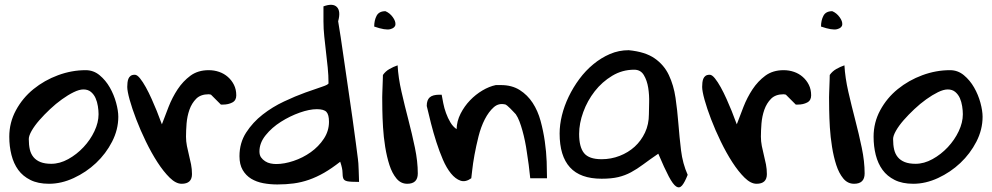

<svg xmlns="http://www.w3.org/2000/svg" viewBox="-20 -780 4220 817"><path d="M19.5 -198.2Q19.5 -258.8 47.9 -311Q76.2 -363.3 122.6 -400.9Q168.9 -438.5 227.1 -460Q285.2 -481.4 344.7 -481.4Q377.9 -481.4 403.8 -460Q429.7 -438.5 447.3 -407.7Q464.8 -377 474.1 -342.8Q483.4 -308.6 483.4 -283.2Q483.4 -228.5 457 -177.2Q430.7 -126 388.7 -86.4Q346.7 -46.9 293.9 -22.5Q241.2 2 188.5 2Q141.6 2 109.4 -14.2Q77.1 -30.3 57.6 -57.1Q38.1 -84 28.8 -120.6Q19.5 -157.2 19.5 -198.2ZM102.5 -188.5Q102.5 -163.1 106.9 -144Q111.3 -125 122.6 -111.3Q133.8 -97.7 152.3 -90.3Q170.9 -83 198.2 -83Q234.4 -83 270.5 -103Q306.6 -123 335.4 -153.8Q364.3 -184.6 381.8 -221.7Q399.4 -258.8 399.4 -293.9Q399.4 -309.6 396.5 -328.1Q393.6 -346.7 386.7 -362.3Q379.9 -377.9 367.2 -388.7Q354.5 -399.4 335 -399.4Q317.4 -399.4 293.5 -387.7Q269.5 -376 243.7 -357.4Q217.8 -338.9 192.9 -315.4Q168 -292 147.5 -268.6Q127 -245.1 114.7 -223.6Q102.5 -202.1 102.5 -188.5Z M521.5 -410.2Q521.5 -418.9 522.5 -428.2Q523.4 -437.5 526.4 -444.8Q529.3 -452.1 535.6 -457Q542 -461.9 553.7 -461.9Q563.5 -461.9 575.7 -446.8Q587.9 -431.6 600.6 -408.7Q613.3 -385.7 625.5 -358.4Q637.7 -331.1 647 -308.1Q656.2 -285.2 662.1 -268.6Q668 -252 668.9 -251Q681.6 -285.2 697.3 -325.2Q712.9 -365.2 735.8 -399.9Q758.8 -434.6 790.5 -458Q822.3 -481.4 868.2 -481.4Q891.6 -481.4 912.6 -474.1Q933.6 -466.8 949.7 -452.6Q965.8 -438.5 975.6 -418.9Q985.4 -399.4 985.4 -374Q985.4 -352.5 968.3 -343.8Q951.2 -335 929.7 -335H919.9L877.9 -377Q876 -377 875 -377.9Q873 -377.9 871.6 -378.4Q870.1 -378.9 868.2 -378.9Q834 -378.9 814.9 -359.9Q795.9 -340.8 786.1 -313Q776.4 -285.2 773.9 -254.4Q771.5 -223.6 771.5 -198.2Q771.5 -178.7 775.4 -158.7Q779.3 -138.7 784.2 -119.6Q789.1 -100.6 793 -80.6Q796.9 -60.5 796.9 -39.1Q796.9 2 752.9 2Q728.5 2 702.1 -23.9Q675.8 -49.8 649.9 -89.8Q624 -129.9 600.6 -178.2Q577.1 -226.6 559.6 -272.5Q542 -318.4 531.7 -355.5Q521.5 -392.6 521.5 -410.2Z M999 -115.2Q999 -171.9 1027.3 -215.8Q1055.7 -259.8 1097.7 -292.5Q1139.6 -325.2 1188.5 -348.1Q1237.3 -371.1 1279.3 -386.2Q1321.3 -401.4 1349.6 -410.6Q1377.9 -419.9 1377.9 -425.8Q1377.9 -460 1374.5 -492.7Q1371.1 -525.4 1367.2 -558.6Q1363.3 -591.8 1359.9 -624.5Q1356.4 -657.2 1356.4 -689.5V-752.9Q1396.5 -767.6 1413.6 -750Q1430.7 -732.4 1418.9 -689.5Q1422.9 -668 1429.7 -622.1Q1436.5 -576.2 1444.8 -518.6Q1453.1 -460.9 1462.4 -397.5Q1471.7 -334 1480 -275.9Q1488.3 -217.8 1494.1 -172.4Q1500 -127 1502.9 -104.5Q1503.9 -99.6 1504.9 -85.4Q1505.9 -71.3 1506.3 -55.2Q1506.8 -39.1 1507.3 -25.4Q1507.8 -11.7 1507.8 -5.9Q1470.7 -5.9 1457.5 -8.8Q1444.3 -11.7 1440.9 -20.5Q1437.5 -29.3 1437.5 -45.9Q1437.5 -62.5 1427.7 -91.8Q1391.6 -63.5 1359.4 -44.9Q1327.1 -26.4 1294.9 -15.1Q1262.7 -3.9 1230 0.5Q1197.3 4.9 1160.2 4.9Q1128.9 4.9 1100.1 -0.5Q1071.3 -5.9 1048.8 -19.5Q1026.4 -33.2 1012.7 -56.6Q999 -80.1 999 -115.2ZM1084 -135.7Q1084 -120.1 1090.8 -110.4Q1097.7 -100.6 1108.4 -93.8Q1119.1 -86.9 1131.3 -84.5Q1143.6 -82 1155.3 -82Q1189.5 -82 1229 -95.2Q1268.6 -108.4 1302.2 -132.3Q1335.9 -156.2 1357.9 -189.5Q1379.9 -222.7 1379.9 -261.7Q1379.9 -292 1369.1 -303.7Q1358.4 -315.4 1328.1 -315.4Q1296.9 -315.4 1255.4 -300.8Q1213.9 -286.1 1175.3 -261.7Q1136.7 -237.3 1110.4 -204.6Q1084 -171.9 1084 -135.7Z M1606.4 -366.2Q1606.4 -372.1 1606.9 -385.3Q1607.4 -398.4 1607.9 -413.1Q1608.4 -427.7 1608.9 -441.4Q1609.4 -455.1 1609.4 -460.9Q1620.1 -476.6 1637.2 -486.3Q1654.3 -496.1 1671.9 -502Q1674.8 -449.2 1688.5 -389.6Q1702.1 -330.1 1717.8 -270Q1733.4 -210 1745.6 -151.4Q1757.8 -92.8 1757.8 -42Q1757.8 2 1712.9 2Q1685.5 2 1667 -20.5Q1648.4 -43 1637.2 -77.6Q1626 -112.3 1619.1 -154.8Q1612.3 -197.3 1609.9 -238.3Q1607.4 -279.3 1606.9 -313.5Q1606.4 -347.7 1606.4 -366.2ZM1620.1 -732.4Q1638.7 -724.6 1651.4 -707Q1664.1 -689.5 1662.6 -675.3Q1661.1 -661.1 1640.6 -655.8Q1620.1 -650.4 1572.3 -667Q1572.3 -693.4 1582.5 -712.9Q1592.8 -732.4 1620.1 -732.4Z M1795.9 -329.1Q1795.9 -354.5 1808.6 -365.7Q1821.3 -377 1849.6 -377H1859.4Q1862.3 -361.3 1866.2 -340.8Q1870.1 -320.3 1877.9 -298.8Q1885.7 -277.3 1896.5 -259.3Q1907.2 -241.2 1922.9 -230.5Q1923.8 -264.6 1939.9 -296.4Q1956.1 -328.1 1980 -353Q2003.9 -377.9 2032.7 -395Q2061.5 -412.1 2089.8 -418H2111.3Q2158.2 -418 2191.4 -397Q2224.6 -376 2246.6 -342.3Q2268.6 -308.6 2280.3 -265.6Q2292 -222.7 2298.3 -178.2Q2304.7 -133.8 2306.2 -92.3Q2307.6 -50.8 2307.6 -21.5H2236.3Q2230.5 -80.1 2221.7 -133.8Q2218.8 -155.3 2213.9 -179.2Q2209 -203.1 2203.1 -224.1Q2197.3 -245.1 2190.4 -263.2Q2183.6 -281.2 2174.8 -293.9Q2170.9 -297.9 2164.6 -304.7Q2158.2 -311.5 2151.4 -318.4Q2144.5 -325.2 2138.7 -330.1Q2132.8 -335 2131.8 -335Q2102.5 -342.8 2081.1 -323.7Q2059.6 -304.7 2043 -272.5Q2026.4 -240.2 2016.1 -199.2Q2005.9 -158.2 1999 -120.6Q1992.2 -83 1989.3 -55.2Q1986.3 -27.3 1985.4 -21.5Q1960.9 -3.9 1939.5 -11.2Q1918 -18.6 1898.9 -42Q1879.9 -65.4 1864.7 -100.6Q1849.6 -135.7 1836.9 -175.3Q1824.2 -214.8 1814 -254.9Q1803.7 -294.9 1795.9 -329.1Z M2781.2 -126Q2744.1 -100.6 2717.3 -80.6Q2690.4 -60.5 2665 -46.9Q2639.6 -33.2 2610.8 -26.4Q2582 -19.5 2540 -19.5Q2449.2 -19.5 2405.3 -67.9Q2361.3 -116.2 2361.3 -211.9Q2361.3 -249 2371.1 -289.1Q2380.9 -329.1 2399.9 -368.7Q2418.9 -408.2 2445.3 -443.8Q2471.7 -479.5 2504.9 -506.8Q2538.1 -534.2 2575.7 -550.3Q2613.3 -566.4 2655.3 -566.4Q2725.6 -559.6 2765.6 -531.7Q2805.7 -503.9 2826.2 -460.4Q2846.7 -417 2854.5 -363.8Q2862.3 -310.5 2866.7 -253.9Q2871.1 -197.3 2877.9 -140.6Q2884.8 -84 2906.2 -36.1Q2893.6 -3.9 2882.3 9.3Q2871.1 22.5 2857.4 13.7Q2843.8 4.9 2825.7 -29.3Q2807.6 -63.5 2781.2 -126ZM2444.3 -210Q2444.3 -154.3 2465.3 -128.4Q2486.3 -102.5 2540 -102.5Q2580.1 -102.5 2616.7 -116.7Q2653.3 -130.9 2680.7 -155.8Q2708 -180.7 2724.6 -215.8Q2741.2 -251 2741.2 -293.9Q2741.2 -311.5 2742.2 -343.3Q2743.2 -375 2738.3 -406.2Q2733.4 -437.5 2719.7 -460.4Q2706.1 -483.4 2678.7 -483.4Q2627.9 -483.4 2585 -457.5Q2542 -431.6 2510.7 -391.6Q2479.5 -351.6 2461.9 -303.2Q2444.3 -254.9 2444.3 -210Z M2967.8 -410.2Q2967.8 -418.9 2968.8 -428.2Q2969.7 -437.5 2972.7 -444.8Q2975.6 -452.1 2981.9 -457Q2988.3 -461.9 3000 -461.9Q3009.8 -461.9 3022 -446.8Q3034.2 -431.6 3046.9 -408.7Q3059.6 -385.7 3071.8 -358.4Q3084 -331.1 3093.3 -308.1Q3102.5 -285.2 3108.4 -268.6Q3114.3 -252 3115.2 -251Q3127.9 -285.2 3143.6 -325.2Q3159.2 -365.2 3182.1 -399.9Q3205.1 -434.6 3236.8 -458Q3268.6 -481.4 3314.5 -481.4Q3337.9 -481.4 3358.9 -474.1Q3379.9 -466.8 3396 -452.6Q3412.1 -438.5 3421.9 -418.9Q3431.6 -399.4 3431.6 -374Q3431.6 -352.5 3414.6 -343.8Q3397.5 -335 3376 -335H3366.2L3324.2 -377Q3322.3 -377 3321.3 -377.9Q3319.3 -377.9 3317.9 -378.4Q3316.4 -378.9 3314.5 -378.9Q3280.3 -378.9 3261.2 -359.9Q3242.2 -340.8 3232.4 -313Q3222.7 -285.2 3220.2 -254.4Q3217.8 -223.6 3217.8 -198.2Q3217.8 -178.7 3221.7 -158.7Q3225.6 -138.7 3230.5 -119.6Q3235.4 -100.6 3239.3 -80.6Q3243.2 -60.5 3243.2 -39.1Q3243.2 2 3199.2 2Q3174.8 2 3148.4 -23.9Q3122.1 -49.8 3096.2 -89.8Q3070.3 -129.9 3046.9 -178.2Q3023.4 -226.6 3005.9 -272.5Q2988.3 -318.4 2978 -355.5Q2967.8 -392.6 2967.8 -410.2Z M3507.8 -366.2Q3507.8 -372.1 3508.3 -385.3Q3508.8 -398.4 3509.3 -413.1Q3509.8 -427.7 3510.3 -441.4Q3510.7 -455.1 3510.7 -460.9Q3521.5 -476.6 3538.6 -486.3Q3555.7 -496.1 3573.2 -502Q3576.2 -449.2 3589.8 -389.6Q3603.5 -330.1 3619.1 -270Q3634.8 -210 3647 -151.4Q3659.2 -92.8 3659.2 -42Q3659.2 2 3614.3 2Q3586.9 2 3568.4 -20.5Q3549.8 -43 3538.6 -77.6Q3527.3 -112.3 3520.5 -154.8Q3513.7 -197.3 3511.2 -238.3Q3508.8 -279.3 3508.3 -313.5Q3507.8 -347.7 3507.8 -366.2ZM3521.5 -732.4Q3540 -724.6 3552.7 -707Q3565.4 -689.5 3564 -675.3Q3562.5 -661.1 3542 -655.8Q3521.5 -650.4 3473.6 -667Q3473.6 -693.4 3483.9 -712.9Q3494.1 -732.4 3521.5 -732.4Z M3697.3 -198.2Q3697.3 -258.8 3725.6 -311Q3753.9 -363.3 3800.3 -400.9Q3846.7 -438.5 3904.8 -460Q3962.9 -481.4 4022.5 -481.4Q4055.7 -481.4 4081.5 -460Q4107.4 -438.5 4125 -407.7Q4142.6 -377 4151.9 -342.8Q4161.1 -308.6 4161.1 -283.2Q4161.1 -228.5 4134.8 -177.2Q4108.4 -126 4066.4 -86.4Q4024.4 -46.9 3971.7 -22.5Q3918.9 2 3866.2 2Q3819.3 2 3787.1 -14.2Q3754.9 -30.3 3735.4 -57.1Q3715.8 -84 3706.5 -120.6Q3697.3 -157.2 3697.3 -198.2ZM3780.3 -188.5Q3780.3 -163.1 3784.7 -144Q3789.1 -125 3800.3 -111.3Q3811.5 -97.7 3830.1 -90.3Q3848.6 -83 3876 -83Q3912.1 -83 3948.2 -103Q3984.4 -123 4013.2 -153.8Q4042 -184.6 4059.6 -221.7Q4077.1 -258.8 4077.1 -293.9Q4077.1 -309.6 4074.2 -328.1Q4071.3 -346.7 4064.5 -362.3Q4057.6 -377.9 4044.9 -388.7Q4032.2 -399.4 4012.7 -399.4Q3995.1 -399.4 3971.2 -387.7Q3947.3 -376 3921.4 -357.4Q3895.5 -338.9 3870.6 -315.4Q3845.7 -292 3825.2 -268.6Q3804.7 -245.1 3792.5 -223.6Q3780.3 -202.1 3780.3 -188.5Z"/></svg>

Font: Gloria Hallelujah
Style: Regular
Weight: 400
Designer: Kimberly Geswein
Foundry: Kimberly Geswein
Version: Version 1.004 2010